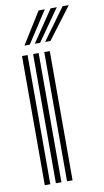

<svg xmlns="http://www.w3.org/2000/svg" viewBox="-90 -835 475 878"><g transform="rotate(-10 148.0 -396.0)"><path d="M147.8 0V-600H173.5V0ZM44.5 0V-600H70.2V0ZM96 0V-600H121.8V0ZM63.8 -645 155.5 -792H184.2L88.5 -645ZM159.8 -645 266.8 -792H295.5L184.5 -645ZM111.8 -645 211.2 -792H239.8L136.5 -645Z"/></g></svg>

Font: Big Shoulders Inline Display ExtraBold
Style: Regular
Weight: 800
Designer: Patric King
Foundry: XO Type Co
Version: Version 1.000